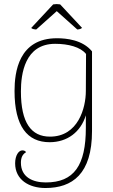

<svg xmlns="http://www.w3.org/2000/svg" viewBox="-20 -704 569 964"><path d="M162 -556 265 -648 368 -556C374 -556 386 -558 392 -564L282 -682C270 -684 259 -684 247 -682L137 -564C140 -558 156 -556 162 -556ZM208 240C343 240 442 170 442 -46V-446C395 -504 313 -512 266 -512C73 -512 53 -341 53 -247C53 -70 117 10 229 10C318 10 385 -41 411 -125V-62C411 126 352 212 210 212C145 212 85 186 85 113C85 89 92 71 111 60C107 54 101 51 92 51C74 51 56 76 56 116C56 199 126 240 208 240ZM231 -18C137 -18 85 -87 85 -245C85 -332 104 -484 257 -484C323 -484 384 -468 412 -433L411 -247C411 -163 373 -18 231 -18Z"/></svg>

Font: Arima Koshi Thin
Style: Regular
Weight: 250
Designer: Joana Correia and Natanael Gama
Foundry: NDISCOVER
Version: Version 1.019;PS 001.019;hotconv 1.0.88;makeotf.lib2.5.64775